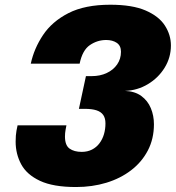

<svg xmlns="http://www.w3.org/2000/svg" viewBox="-20 -764 725 792"><path d="M495.5 -389Q536.5 -387.5 563 -368Q589.5 -348.5 602.2 -317.8Q615 -287 615 -251.5Q615 -191.5 590 -143.5Q565 -95.5 521 -61.8Q477 -28 418.8 -10.2Q360.5 7.5 293.5 7.5Q199.5 7.5 145 -18Q90.5 -43.5 67.5 -86.2Q44.5 -129 44.5 -179.5Q44.5 -206.5 48 -225Q51.5 -243.5 52.5 -247H254Q253 -242.5 250.5 -228.5Q248 -214.5 248 -201Q248 -164.5 267 -151Q286 -137.5 317 -137.5Q341 -137.5 359.5 -147Q378 -156.5 390.2 -172.8Q402.5 -189 408.8 -210.2Q415 -231.5 415 -255Q415 -276.5 405.8 -289.8Q396.5 -303 377.8 -309Q359 -315 330 -315H305.5L334.5 -450H359Q393 -450 420.2 -462.8Q447.5 -475.5 463.2 -498.2Q479 -521 479 -550.5Q479 -575.5 461.8 -587.2Q444.5 -599 418 -599Q381.5 -599 350.8 -578Q320 -557 308.5 -501.5H107Q120.5 -564 157.5 -619.5Q194.5 -675 262.2 -709.8Q330 -744.5 435 -744.5Q525.5 -744.5 580.5 -720.8Q635.5 -697 660.2 -658.5Q685 -620 685 -576.5Q685 -526.5 659 -484.5Q633 -442.5 590 -416.8Q547 -391 495.5 -389Z"/></svg>

Font: Epilogue Black
Style: Italic
Weight: 900
Italic angle: -12°
Designer: Tyler Finck
Foundry: Etcetera Type Co
Version: Version 2.111